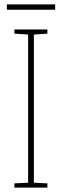

<svg xmlns="http://www.w3.org/2000/svg" viewBox="-20 -940 278 867"><path d="M194 -93H45V-112L107 -115V-784L45 -788V-807H194V-788L133 -784V-115L194 -112ZM229 -920V-896H11V-920Z"/></svg>

Font: Noto Sans Telugu UI Condensed Thin
Style: Regular
Weight: 100
Width: 3
Designer: Jelle Bosma - Monotype Design Team
Foundry: Monotype Imaging Inc.
Version: Version 2.005; ttfautohint (v1.8.4.7-5d5b)